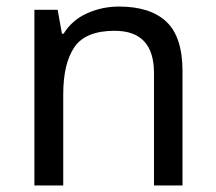

<svg xmlns="http://www.w3.org/2000/svg" viewBox="-20 -566 658 586"><path d="M343 -546Q439 -546 488 -499.5Q537 -453 537 -349V0H450V-343Q450 -472 330 -472Q241 -472 207 -422Q173 -372 173 -278V0H85V-536H156L169 -463H174Q200 -505 246 -525.5Q292 -546 343 -546Z"/></svg>

Font: Noto Sans Nabataean
Style: Regular
Weight: 400
Designer: Monotype Design Team
Foundry: Monotype Imaging Inc.
Version: Version 2.001; ttfautohint (v1.8.4.7-5d5b)